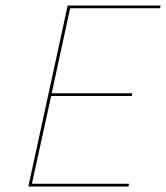

<svg xmlns="http://www.w3.org/2000/svg" viewBox="-20 -678 604 698"><path d="M562 -648H235L168 -339H461L459 -329H166L96 -10H449L447 0H83L226 -658H564Z"/></svg>

Font: EauTestInfant Hairline
Style: Italic
Weight: 250
Italic angle: -12°
Designer: Christian Thalmann (Catharsis Fonts)
Version: Version 0.001;PS 000.001;hotconv 1.0.88;makeotf.lib2.5.64775